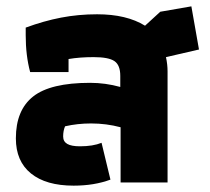

<svg xmlns="http://www.w3.org/2000/svg" viewBox="-20 -575 663 605"><path d="M30 -139Q30 -228 84.5 -271Q139 -314 264 -314Q312 -314 359 -301V-336Q359 -370 340.5 -382.5Q322 -395 275 -395Q231 -395 196 -389V-348H75Q61 -400 61 -464V-488Q118 -509 172.5 -519.5Q227 -530 286 -530Q379 -530 437 -494L485 -538L583 -555L607 -419L503 -395Q508 -372 508 -350V0H360V-174Q315 -186 267 -186Q224 -186 185 -177Q179 -163 179 -145Q179 -129 192 -121.5Q205 -114 232 -114Q273 -114 300 -125L328 -9Q277 10 212 10Q125 10 77.5 -28.5Q30 -67 30 -139Z"/></svg>

Font: Athiti
Style: Bold
Weight: 700
Designer: CadsonDemak Team
Foundry: CadsonDemak
Version: Version 1.033